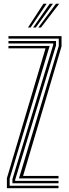

<svg xmlns="http://www.w3.org/2000/svg" viewBox="-20 -990 361 1010"><path d="M79.7 -51.5 289.2 -748.6V-787.1H24.5V-800H303.7V-746.2L101.4 -64.4H287.8V-51.5ZM16.3 0V-52.6L219.5 -735.6H24.5V-748.5H241.2L30.8 -50.5V-12.9H287.8V0ZM45.3 -25.8V-47.5L260.2 -755.2V-761.3H24.5V-774.2H274.7V-751.4L59.8 -44.6V-38.7H287.8V-25.8ZM127 -845 208.4 -970.2H225.3L140.8 -845ZM181.4 -845 274.4 -970.2H291.3L195.4 -845ZM154.1 -845 241.4 -970.2H258.3L168.1 -845Z"/></svg>

Font: Big Shoulders Inline Thin
Style: Regular
Weight: 100
Designer: Patric King
Foundry: XO Type Co
Version: Version 2.002